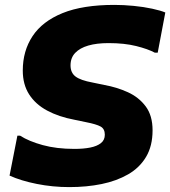

<svg xmlns="http://www.w3.org/2000/svg" viewBox="-20 -752 695 784"><path d="M51 -198H62Q98 -175 154.5 -159.5Q211 -144 284 -144Q321 -144 348.5 -149.5Q376 -155 392 -167.5Q408 -180 408 -202Q408 -226 390.5 -235.5Q373 -245 332 -253L284 -263Q220 -275 172.5 -300.5Q125 -326 99 -366.5Q73 -407 73 -464Q73 -544 113 -604.5Q153 -665 235.5 -698.5Q318 -732 447 -732Q485 -732 526 -728Q567 -724 601.5 -716.5Q636 -709 655 -701L624 -537H612Q584 -552 536 -564Q488 -576 423 -576Q375 -576 340.5 -566Q306 -556 287 -536Q268 -516 268 -485Q268 -455 288.5 -439.5Q309 -424 358 -415L406 -405Q457 -396 502 -375.5Q547 -355 575 -317.5Q603 -280 603 -220Q603 -156 576.5 -111.5Q550 -67 503 -40Q456 -13 395 -0.5Q334 12 263 12Q195 12 130 -1Q65 -14 19 -35Z"/></svg>

Font: Kufam ExtraBold
Style: Italic
Weight: 800
Italic angle: -11°
Designer: Artur Schmal
Foundry: Original Type
Version: Version 1.301; ttfautohint (v1.8.3)